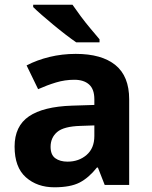

<svg xmlns="http://www.w3.org/2000/svg" viewBox="-20 -786 644 816"><path d="M302 -557Q412 -557 470.5 -509.5Q529 -462 529 -364V0H425L396 -74H392Q357 -30 318 -10Q279 10 211 10Q138 10 90 -32.5Q42 -75 42 -163Q42 -250 103 -291.5Q164 -333 286 -337L381 -340V-364Q381 -407 358.5 -427Q336 -447 296 -447Q256 -447 218 -435.5Q180 -424 142 -407L93 -508Q137 -531 190.5 -544Q244 -557 302 -557ZM323 -251Q251 -249 223 -225Q195 -201 195 -162Q195 -128 215 -113.5Q235 -99 267 -99Q315 -99 348 -127.5Q381 -156 381 -208V-253ZM288 -766Q303 -744 323.5 -716.5Q344 -689 365.5 -663.5Q387 -638 403 -619V-606H304Q285 -619 259.5 -638.5Q234 -658 207.5 -680Q181 -702 158 -722Q135 -742 121 -756V-766Z"/></svg>

Font: Noto Sans Telugu
Style: Bold
Weight: 700
Designer: Jelle Bosma - Monotype Design Team
Foundry: Monotype Imaging Inc.
Version: Version 2.005; ttfautohint (v1.8.4.7-5d5b)